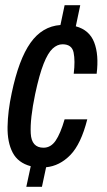

<svg xmlns="http://www.w3.org/2000/svg" viewBox="-20 -632 412 737"><path d="M81 85 98 6Q49 -7 28.5 -46.5Q8 -86 9 -145.5Q10 -205 25 -275Q52 -404 97 -467.5Q142 -531 212 -536L228 -612H288L271 -531Q323 -517 341.5 -469.5Q360 -422 351 -349H263Q269 -399 262.5 -430.5Q256 -462 220 -462Q200 -462 182 -445.5Q164 -429 147.5 -387.5Q131 -346 115 -271Q95 -175 98 -120Q101 -65 147 -65Q175 -65 193.5 -92Q212 -119 228 -174H315Q291 -79 250 -37Q209 5 157 10L141 85Z"/></svg>

Font: Mona Sans Condensed Medium
Style: Italic
Weight: 500
Width: 3
Italic angle: -11.7°
Designer: Deni Anggara
Foundry: GitHub
Version: Version 1.001; ttfautohint (v1.8.4.7-5d5b);gftools[0.9.31]